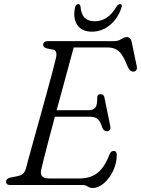

<svg xmlns="http://www.w3.org/2000/svg" viewBox="-20 -900 686 934"><path d="M379.5 0H30Q9.5 0 9.5 -17Q9.5 -31 29.5 -36L64.5 -43Q81 -46 90.8 -54Q100.5 -62 106 -80Q110 -95.5 120.5 -134.2Q131 -173 145.8 -225.8Q160.5 -278.5 176.8 -337Q193 -395.5 208.2 -451Q223.5 -506.5 235.2 -550.5Q247 -594.5 252 -617Q261 -654 238.5 -658.5L208 -664.5Q190 -669 190 -681.5Q190 -700 214.5 -700H534.5Q555.5 -700 569.8 -709.8Q584 -719.5 597.5 -719.5Q615.5 -719.5 620.5 -696L645 -579Q648 -566 643.2 -559.2Q638.5 -552.5 630 -551.5Q612 -550.5 600.5 -577Q579.5 -632.5 557.8 -650.8Q536 -669 507 -669H338.5Q329.5 -636 316.2 -586.8Q303 -537.5 287.2 -480Q271.5 -422.5 255.5 -364H412Q434 -364 444 -376.8Q454 -389.5 453 -427Q455 -442 469 -442Q486 -442 488 -425.5L516.5 -286.5Q519 -273.5 513.8 -267.5Q508.5 -261.5 500.5 -261.5Q485.5 -261 478 -278Q467.5 -311.5 454.5 -321.8Q441.5 -332 417.5 -332H247Q231 -273 217.2 -220.5Q203.5 -168 193.8 -130Q184 -92 181 -76.5Q169.5 -32 217.5 -32H367.5Q419 -32 453.8 -58.5Q488.5 -85 513 -149.5Q520 -166 532.5 -166Q548 -166 548 -146Q548 -107 530.8 -70Q513.5 -33 486.2 -9.2Q459 14.5 429.5 14.5Q417 14.5 406.5 7.2Q396 0 379.5 0ZM440.5 -796.5Q472.5 -796.5 498.8 -813.8Q525 -831 547.5 -869Q556 -880 563.5 -880Q576 -880 571 -863.5Q554.5 -811 515.2 -778.5Q476 -746 427 -746Q378 -746 356 -778.5Q334 -811 345 -863.5Q348.5 -880 361 -880Q369 -880 371.5 -869Q374.5 -831 391.5 -813.8Q408.5 -796.5 440.5 -796.5Z"/></svg>

Font: Fraunces 9pt S050 Light
Style: Italic
Weight: 300
Italic angle: -16°
Version: Version 1.000; ttfautohint (v1.8.3)